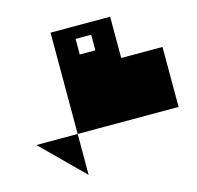

<svg xmlns="http://www.w3.org/2000/svg" viewBox="-106 -841 978 952"><g transform="rotate(-15 383.0 -365.0)"><path d="M234 -730H540V-518H752V-210H234ZM426 -588V-668H346V-588ZM234 -210V0L22 -210Z"/></g></svg>

Font: El Pececito
Style: Regular
Weight: 400
Designer: deFharo
Foundry: deFharo
Version: El Pececito Version 1.000